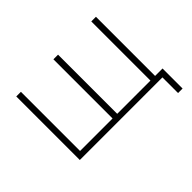

<svg xmlns="http://www.w3.org/2000/svg" viewBox="-134 -751 1111 1111"><g transform="rotate(-45 421.5 -196.0)"><path d="M769 128H806V-36H745V-520H707V-36H435V-520H397V-36H131V-520H93V0H769Z"/></g></svg>

Font: Fixel Display ExtraLight
Style: Regular
Weight: 200
Designer: AlfaBravo + MacPaw
Foundry: Kyrylo Tkachov, Marchela Mozhyna, Serhii Makarenko, Maria Weinstein, Zakhar Kryvoshyya
Version: Version 1.211